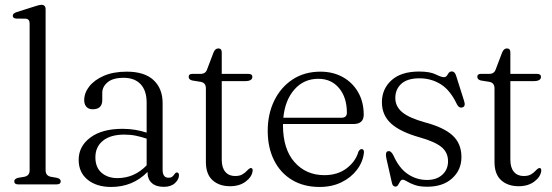

<svg xmlns="http://www.w3.org/2000/svg" viewBox="-20 -750 2246 781"><path d="M165.5 -712.5V-57.5Q165.5 -35.5 186.5 -31L212.5 -26.5Q227 -22.5 227 -12.5Q227 0 210.5 0H54Q38 0 38 -12.5Q38 -22 52.5 -26.5L79.5 -31Q100.5 -35.5 100.5 -57V-654.5Q100.5 -672.5 85 -674L45 -674.5Q32 -676 32 -686Q32 -695.5 47 -700.5L119.5 -723.5Q140.5 -730.5 148 -730.5Q165.5 -730.5 165.5 -712.5Z M300 -100Q300 -155 347.5 -190.5Q395 -226 478.5 -226Q506 -226 530.8 -221.8Q555.5 -217.5 576.5 -210.5V-332.5Q576.5 -381.5 552 -407.5Q527.5 -433.5 483 -433.5Q439 -433.5 417.5 -415.2Q396 -397 396 -372.5V-343Q396 -305.5 357 -305.5Q340.5 -305.5 331.5 -315.5Q322.5 -325.5 322.5 -342.5Q322.5 -372 343.2 -398.5Q364 -425 402.8 -441.8Q441.5 -458.5 496 -458.5Q568 -458.5 604.8 -424Q641.5 -389.5 641.5 -330.5V-59.5Q641.5 -27 665.5 -27Q675 -27 680.5 -31.2Q686 -35.5 689.5 -41.5Q694.5 -48.5 699 -48.5Q708 -48.5 708 -37Q708 -20.5 691.8 -5.2Q675.5 10 646 10Q615 10 597.5 -5.5Q580 -21 580 -50.5Q520 10.5 432 10.5Q373 10.5 336.5 -19Q300 -48.5 300 -100ZM368 -110Q368 -69 393.2 -47.2Q418.5 -25.5 457.5 -25.5Q526.5 -25.5 576.5 -77.5V-186Q556 -193 533.5 -197.8Q511 -202.5 485.5 -202.5Q430 -202.5 399 -177.8Q368 -153 368 -110Z M797 -417 762.5 -422.5Q747.5 -426 747.5 -437.5Q747.5 -449.5 762 -449.5H796Q816.5 -449.5 822.5 -468L848.5 -536.5Q855.5 -553 868 -553Q882 -553 882 -537V-449.5H990Q1006.5 -449.5 1006.5 -437.5Q1006.5 -420 976.5 -420H882V-100Q882 -68 896.5 -51Q911 -34 936 -34Q955 -34 966.2 -40.8Q977.5 -47.5 984.5 -55.5Q991.5 -63.5 998.5 -66.5Q1009.5 -67.5 1007.5 -53.5Q1004 -29.5 978.8 -11Q953.5 7.5 916 7.5Q871.5 7.5 844.5 -17Q817.5 -41.5 817.5 -91V-390.5Q817.5 -413 797 -417Z M1459.5 -283.5Q1459.5 -245.5 1417.5 -245.5H1131.5Q1131 -244 1131 -242Q1131 -143.5 1178 -90.5Q1225 -37.5 1299.5 -37.5Q1353 -37.5 1389.8 -65.2Q1426.5 -93 1438 -133Q1443.5 -143.5 1451 -143.5Q1461 -143.5 1460.5 -130Q1456.5 -92 1432.5 -60Q1408.5 -28 1369.5 -8.8Q1330.5 10.5 1280 10.5Q1215.5 10.5 1168 -18Q1120.5 -46.5 1094.8 -98Q1069 -149.5 1069 -218Q1069 -286 1095.5 -340.5Q1122 -395 1170.2 -426.8Q1218.5 -458.5 1283.5 -458.5Q1335 -458.5 1374.8 -436.2Q1414.5 -414 1437 -374.5Q1459.5 -335 1459.5 -283.5ZM1275 -429.5Q1216 -429.5 1177.8 -386.2Q1139.5 -343 1132.5 -271H1368.5Q1391 -271 1391 -291.5Q1391 -353.5 1359.2 -391.5Q1327.5 -429.5 1275 -429.5Z M1717 -18Q1756 -18 1779.2 -39.2Q1802.5 -60.5 1802.5 -94Q1802.5 -129.5 1776.2 -151.5Q1750 -173.5 1688 -191Q1608 -213.5 1570.8 -247.5Q1533.5 -281.5 1533.5 -334Q1533.5 -388.5 1572.8 -423.8Q1612 -459 1684.5 -459Q1729 -459 1752 -447.5Q1775 -436 1786 -436Q1795.5 -436 1801.5 -447.8Q1807.5 -459.5 1818 -459.5Q1829.5 -459.5 1835 -443L1867.5 -340.5Q1875 -318 1862 -313.5Q1848 -308.5 1839 -325Q1811.5 -383.5 1772.5 -407.5Q1733.5 -431.5 1686.5 -431.5Q1637 -431.5 1612.5 -409.2Q1588 -387 1588 -351.5Q1588 -317 1616.2 -293.5Q1644.5 -270 1709.5 -252Q1785 -232 1821 -199Q1857 -166 1857 -111Q1857 -59 1819.5 -24.8Q1782 9.5 1718 9.5Q1687 9.5 1667.2 2.5Q1647.5 -4.5 1636 -11.8Q1624.5 -19 1618 -19Q1612 -19 1607.8 -12Q1603.5 -5 1599.5 2Q1595.5 9 1589 9Q1577.5 9 1574.5 -5L1552 -104Q1546 -131 1557 -134.5Q1569.5 -139 1580 -118.5Q1603.5 -65.5 1639 -41.8Q1674.5 -18 1717 -18Z M1971 -417 1936.5 -422.5Q1921.5 -426 1921.5 -437.5Q1921.5 -449.5 1936 -449.5H1970Q1990.5 -449.5 1996.5 -468L2022.5 -536.5Q2029.5 -553 2042 -553Q2056 -553 2056 -537V-449.5H2164Q2180.5 -449.5 2180.5 -437.5Q2180.5 -420 2150.5 -420H2056V-100Q2056 -68 2070.5 -51Q2085 -34 2110 -34Q2129 -34 2140.2 -40.8Q2151.5 -47.5 2158.5 -55.5Q2165.5 -63.5 2172.5 -66.5Q2183.5 -67.5 2181.5 -53.5Q2178 -29.5 2152.8 -11Q2127.5 7.5 2090 7.5Q2045.5 7.5 2018.5 -17Q1991.5 -41.5 1991.5 -91V-390.5Q1991.5 -413 1971 -417Z"/></svg>

Font: Fraunces 72pt S050 Light
Style: Regular
Weight: 300
Version: Version 1.000; ttfautohint (v1.8.3)